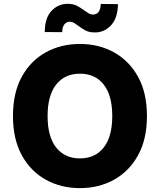

<svg xmlns="http://www.w3.org/2000/svg" viewBox="-20 -965 829 995"><path d="M741.5 -363.6Q741.5 -243.6 695.3 -160.2Q649.1 -76.7 570.5 -33.4Q491.8 9.9 394.2 9.9Q296.2 9.9 217.5 -33.6Q138.8 -77.1 93 -160.5Q47.2 -244 47.2 -363.6Q47.2 -484 93 -567.3Q138.8 -650.6 217.5 -693.9Q296.2 -737.2 394.2 -737.2Q491.8 -737.2 570.5 -693.9Q649.1 -650.6 695.3 -567.3Q741.5 -484 741.5 -363.6ZM561.8 -363.6Q561.8 -470.5 517.4 -526.8Q473 -583.1 394.2 -583.1Q315.7 -583.1 271.1 -526.8Q226.6 -470.5 226.6 -363.6Q226.6 -256.7 271.1 -200.5Q315.7 -144.2 394.2 -144.2Q473 -144.2 517.4 -200.5Q561.8 -256.7 561.8 -363.6ZM302.6 -798.3 212 -799Q212 -871.1 246.4 -908Q280.9 -945 330.3 -945.3Q360.4 -945.3 380.7 -934.1Q400.9 -922.9 416.9 -910.9Q428.6 -902.3 439.5 -896Q450.3 -889.6 462 -889.6Q482.2 -889.9 492 -904.8Q501.8 -919.7 502.1 -944.6L591.3 -943.5Q590.2 -872.2 556.1 -834.7Q522 -797.2 473 -796.9Q441.8 -796.5 421.9 -807.7Q402 -818.9 386.4 -830.6Q375 -839.1 364.5 -845.7Q354 -852.3 341.3 -852.3Q323.9 -852.3 313.2 -838.2Q302.6 -824.2 302.6 -798.3Z"/></svg>

Font: Inter UI Extra Bold
Style: Regular
Weight: 800
Designer: Rasmus Andersson
Foundry: rsms
Version: 3.2;8d6f07862